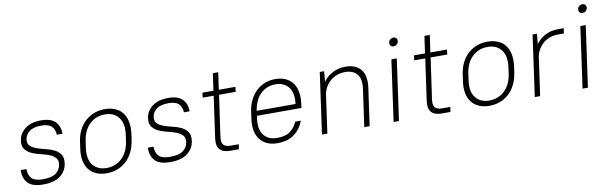

<svg xmlns="http://www.w3.org/2000/svg" viewBox="-45 -1105 4898 1547"><g transform="rotate(-10 2403.5 -332.0)"><path d="M212 6Q125 6 88 -32.5Q51 -71 53 -140H99Q100 -89 126 -62.5Q152 -36 218 -36Q290 -36 324.5 -62Q359 -88 365 -130Q370 -167 350.5 -187Q331 -207 298.5 -219Q266 -231 228.5 -239.5Q191 -248 159 -263Q127 -278 108 -303.5Q89 -329 96 -375Q103 -430 151.5 -468Q200 -506 284 -506Q363 -506 399.5 -468.5Q436 -431 435 -370H389Q387 -414 362 -439Q337 -464 278 -464Q213 -464 180 -438.5Q147 -413 142 -375Q137 -340 157 -321.5Q177 -303 209 -291.5Q241 -280 279 -271.5Q317 -263 349 -247.5Q381 -232 399.5 -205Q418 -178 411 -130Q403 -71 353.5 -32.5Q304 6 212 6Z M732 6Q685 6 648.5 -9.5Q612 -25 588.5 -54.5Q565 -84 556 -127Q547 -170 555 -225L562 -275Q569 -330 590 -373Q611 -416 643.5 -445.5Q676 -475 716.5 -490.5Q757 -506 804 -506Q851 -506 888 -490.5Q925 -475 948 -445.5Q971 -416 980 -373Q989 -330 982 -275L975 -225Q967 -170 946 -127Q925 -84 893 -54.5Q861 -25 820 -9.5Q779 6 732 6ZM738 -36Q811 -36 863.5 -84.5Q916 -133 929 -225L936 -275Q948 -366 909 -415Q870 -464 798 -464Q725 -464 673 -415.5Q621 -367 608 -275L601 -225Q588 -134 627 -85Q666 -36 738 -36Z M1252 6Q1165 6 1128 -32.5Q1091 -71 1093 -140H1139Q1140 -89 1166 -62.5Q1192 -36 1258 -36Q1330 -36 1364.5 -62Q1399 -88 1405 -130Q1410 -167 1390.5 -187Q1371 -207 1338.5 -219Q1306 -231 1268.5 -239.5Q1231 -248 1199 -263Q1167 -278 1148 -303.5Q1129 -329 1136 -375Q1143 -430 1191.5 -468Q1240 -506 1324 -506Q1403 -506 1439.5 -468.5Q1476 -431 1475 -370H1429Q1427 -414 1402 -439Q1377 -464 1318 -464Q1253 -464 1220 -438.5Q1187 -413 1182 -375Q1177 -340 1197 -321.5Q1217 -303 1249 -291.5Q1281 -280 1319 -271.5Q1357 -263 1389 -247.5Q1421 -232 1439.5 -205Q1458 -178 1451 -130Q1443 -71 1393.5 -32.5Q1344 6 1252 6Z M1603 -500H1693L1713 -640H1757L1737 -500H1873L1868 -460H1732L1684 -124Q1678 -79 1694.5 -59.5Q1711 -40 1753 -40H1819L1813 0H1743Q1623 0 1640 -119L1688 -460H1598Z M2127 6Q2081 6 2046 -9.5Q2011 -25 1988 -54Q1965 -83 1956 -126Q1947 -169 1955 -225L1962 -275Q1969 -330 1990.5 -373.5Q2012 -417 2043 -446Q2074 -475 2113.5 -490.5Q2153 -506 2199 -506Q2245 -506 2280.5 -490.5Q2316 -475 2339 -446Q2362 -417 2370.5 -373.5Q2379 -330 2372 -275L2367 -240H2003L2001 -225Q1987 -131 2024.5 -83.5Q2062 -36 2133 -36Q2202 -36 2239.5 -63.5Q2277 -91 2299 -140H2345Q2321 -75 2268 -34.5Q2215 6 2127 6ZM2193 -464Q2123 -464 2073 -417.5Q2023 -371 2008 -280H2326Q2337 -371 2299.5 -417.5Q2262 -464 2193 -464Z M2563 -500H2599L2591 -414Q2622 -458 2669 -482Q2716 -506 2774 -506Q2858 -506 2899 -455.5Q2940 -405 2926 -305L2883 0H2839L2882 -305Q2893 -385 2861 -424.5Q2829 -464 2763 -464Q2728 -464 2697.5 -453Q2667 -442 2643 -421.5Q2619 -401 2602.5 -373Q2586 -345 2581 -312L2537 0H2493Z M3149 -500H3193L3123 0H3079ZM3185 -600Q3170 -600 3161.5 -610Q3153 -620 3155 -635Q3157 -650 3168.5 -660Q3180 -670 3195 -670Q3210 -670 3218.5 -660Q3227 -650 3225 -635Q3223 -620 3211.5 -610Q3200 -600 3185 -600Z M3334 -500H3424L3444 -640H3488L3468 -500H3604L3599 -460H3463L3415 -124Q3409 -79 3425.5 -59.5Q3442 -40 3484 -40H3550L3544 0H3474Q3354 0 3371 -119L3419 -460H3329Z M3863 6Q3816 6 3779.5 -9.5Q3743 -25 3719.5 -54.5Q3696 -84 3687 -127Q3678 -170 3686 -225L3693 -275Q3700 -330 3721 -373Q3742 -416 3774.5 -445.5Q3807 -475 3847.5 -490.5Q3888 -506 3935 -506Q3982 -506 4019 -490.5Q4056 -475 4079 -445.5Q4102 -416 4111 -373Q4120 -330 4113 -275L4106 -225Q4098 -170 4077 -127Q4056 -84 4024 -54.5Q3992 -25 3951 -9.5Q3910 6 3863 6ZM3869 -36Q3942 -36 3994.5 -84.5Q4047 -133 4060 -225L4067 -275Q4079 -366 4040 -415Q4001 -464 3929 -464Q3856 -464 3804 -415.5Q3752 -367 3739 -275L3732 -225Q3719 -134 3758 -85Q3797 -36 3869 -36Z M4304 -500H4340L4332 -415Q4362 -458 4408.5 -482Q4455 -506 4510 -506H4560L4554 -464H4504Q4469 -464 4438.5 -453Q4408 -442 4384 -421.5Q4360 -401 4343.5 -373Q4327 -345 4322 -312L4278 0H4234Z M4695 -500H4739L4669 0H4625ZM4731 -600Q4716 -600 4707.5 -610Q4699 -620 4701 -635Q4703 -650 4714.5 -660Q4726 -670 4741 -670Q4756 -670 4764.5 -660Q4773 -650 4771 -635Q4769 -620 4757.5 -610Q4746 -600 4731 -600Z"/></g></svg>

Font: Retni Sans Light
Style: Italic
Weight: 300
Italic angle: -8°
Designer: Vitaly Kuzmin
Foundry: ParaType Ltd.
Version: Version 1.00;June 10, 2019;FontCreator 11.5.0.2425 64-bit; t